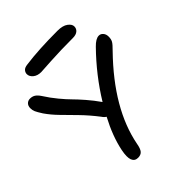

<svg xmlns="http://www.w3.org/2000/svg" viewBox="-236 -951 1071 1071"><g transform="rotate(-45 300.0 -415.5)"><path d="M178.2 -726.1Q148.9 -726.1 130.9 -741Q112.8 -755.9 112.8 -774.9Q112.8 -787.6 121.8 -798.1Q130.9 -808.6 152.8 -811Q256.8 -825.2 404.8 -825.2Q446.3 -825.2 467.5 -809.3Q488.8 -793.5 488.8 -775.9Q488.8 -757.8 475.3 -746.8Q461.9 -735.8 438 -735.8Q339.8 -735.8 260.3 -731Q180.7 -726.1 178.2 -726.1ZM222.2 -5.9Q196.3 -5.9 187.3 -28.8Q178.2 -51.8 188 -101.1Q206.5 -191.9 259.8 -292Q247.6 -299.3 238.8 -313Q198.7 -365.2 156.7 -408.2Q114.7 -451.2 81.3 -485.1Q47.9 -519 22 -556.2Q3.9 -584.5 -2 -597.9Q-7.8 -611.3 -7.8 -627Q-7.8 -644.5 2.4 -655.3Q12.7 -666 28.8 -666Q46.4 -666 59.3 -658Q72.3 -649.9 85 -630.9Q111.8 -588.9 140.9 -554Q169.9 -519 191.4 -497.6Q212.9 -476.1 243.4 -441.2Q273.9 -406.2 301.8 -366.2Q382.3 -497.6 493.2 -610.8Q524.4 -643.1 548.8 -643.1Q563.5 -643.1 573.7 -631.1Q584 -619.1 584 -600.1Q584 -580.1 576.7 -566.9Q569.3 -553.7 543 -527.8Q317.4 -296.4 272.9 -65.9Q267.1 -32.2 255.6 -19Q244.1 -5.9 222.2 -5.9Z"/></g></svg>

Font: Shantell Sans Irregular Bouncy
Style: Regular
Weight: 400
Designer: Stephen Nixon, Anya Danilova, Shantell Martin
Foundry: Arrow Type
Version: Version 1.006;[9816181b4]